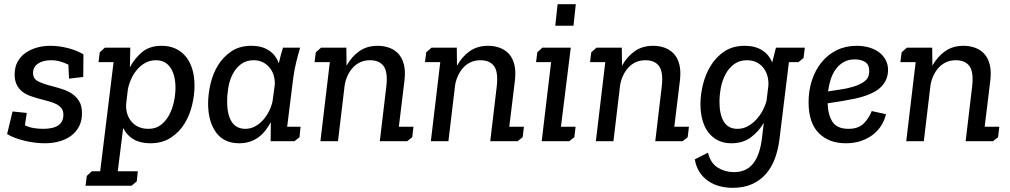

<svg xmlns="http://www.w3.org/2000/svg" viewBox="-20 -675 4827 918"><path d="M186 -59Q283 -59 283 -126Q283 -145 274.5 -156.5Q266 -168 250.5 -176.5Q235 -185 213.5 -190.5Q192 -196 167 -203Q145 -209 124 -216.5Q103 -224 86.5 -237Q70 -250 60 -270Q50 -290 50 -319Q50 -354 64 -379.5Q78 -405 102 -422Q126 -439 156.5 -447.5Q187 -456 220 -456Q262 -456 305 -445Q348 -434 379 -415L378 -307L310 -299L307 -366Q288 -375 268 -381Q248 -387 224 -387Q186 -387 162 -371Q138 -355 138 -326Q138 -299 161.5 -286.5Q185 -274 233 -262Q256 -256 280.5 -248Q305 -240 325.5 -226Q346 -212 359 -190Q372 -168 372 -133Q372 -98 358.5 -71.5Q345 -45 321.5 -27Q298 -9 265.5 0.5Q233 10 194 10Q172 10 147 7Q122 4 97.5 -2Q73 -8 51.5 -16Q30 -24 14 -34L40 -142L108 -135L99 -76Q119 -66 142.5 -62.5Q166 -59 186 -59Z M634 192 609 213H389L395 166L419 144H459L523 -378H451L457 -425L481 -447H603L601 -353Q623 -395 659 -425.5Q695 -456 752 -456Q791 -456 820.5 -442Q850 -428 870 -402.5Q890 -377 900 -342.5Q910 -308 910 -266Q910 -221 898.5 -172.5Q887 -124 862 -83.5Q837 -43 796.5 -16.5Q756 10 698 10Q651 10 618.5 -9Q586 -28 569 -63L543 144H639ZM690 -59Q725 -59 749.5 -78Q774 -97 789.5 -126.5Q805 -156 812 -190.5Q819 -225 819 -255Q819 -316 795 -351.5Q771 -387 725 -387Q697 -387 674 -374Q651 -361 634 -340.5Q617 -320 606 -294.5Q595 -269 591 -245L583 -176Q581 -125 610 -92Q639 -59 690 -59Z M1415 -447Q1404 -410 1395.5 -374.5Q1387 -339 1382 -302L1353 -69H1417L1412 -19L1388 0H1274L1275 -91Q1264 -71 1250 -52.5Q1236 -34 1217.5 -20Q1199 -6 1175.5 2Q1152 10 1124 10Q1050 10 1012.5 -42.5Q975 -95 975 -180Q975 -223 986 -272Q997 -321 1021.5 -361.5Q1046 -402 1085.5 -429Q1125 -456 1182 -456Q1232 -456 1265.5 -434Q1299 -412 1313 -372Q1317 -391 1322 -409.5Q1327 -428 1333 -447ZM1193 -387Q1157 -387 1132.5 -368.5Q1108 -350 1093 -321.5Q1078 -293 1072 -258.5Q1066 -224 1066 -191Q1066 -126 1088 -92.5Q1110 -59 1153 -59Q1178 -59 1200 -71Q1222 -83 1238.5 -102Q1255 -121 1266.5 -144Q1278 -167 1283 -190L1294 -271Q1295 -323 1266 -355Q1237 -387 1193 -387Z M1515 -447H1636L1637 -361Q1661 -404 1697.5 -430Q1734 -456 1786 -456Q1817 -456 1843 -446Q1869 -436 1886.5 -416Q1904 -396 1911.5 -365Q1919 -334 1914 -291L1887 -69H1957L1951 -19L1927 0H1796L1827 -261Q1835 -330 1814.5 -358.5Q1794 -387 1749 -387Q1723 -387 1702.5 -377.5Q1682 -368 1667 -351.5Q1652 -335 1642 -313.5Q1632 -292 1628 -268L1596 0H1512L1557 -378H1484L1490 -425Z M2043 -447H2164L2165 -361Q2189 -404 2225.5 -430Q2262 -456 2314 -456Q2345 -456 2371 -446Q2397 -436 2414.5 -416Q2432 -396 2439.5 -365Q2447 -334 2442 -291L2415 -69H2485L2479 -19L2455 0H2324L2355 -261Q2363 -330 2342.5 -358.5Q2322 -387 2277 -387Q2251 -387 2230.5 -377.5Q2210 -368 2195 -351.5Q2180 -335 2170 -313.5Q2160 -292 2156 -268L2124 0H2040L2085 -378H2012L2018 -425Z M2549 -425 2573 -447H2709L2662 -69H2732L2726 -19L2702 0H2570L2615 -378H2543ZM2646 -655H2733L2722 -552H2635Z M2832 -447H2953L2954 -361Q2978 -404 3014.5 -430Q3051 -456 3103 -456Q3134 -456 3160 -446Q3186 -436 3203.5 -416Q3221 -396 3228.5 -365Q3236 -334 3231 -291L3204 -69H3274L3268 -19L3244 0H3113L3144 -261Q3152 -330 3131.5 -358.5Q3111 -387 3066 -387Q3040 -387 3019.5 -377.5Q2999 -368 2984 -351.5Q2969 -335 2959 -313.5Q2949 -292 2945 -268L2913 0H2829L2874 -378H2801L2807 -425Z M3690 -447H3828L3822 -398L3798 -378H3752L3707 -11Q3701 39 3685.5 81.5Q3670 124 3643 155.5Q3616 187 3576.5 205Q3537 223 3483 223Q3450 223 3420 215Q3390 207 3365.5 190Q3341 173 3324.5 147.5Q3308 122 3302 87L3365 55Q3377 105 3412 126.5Q3447 148 3489 148Q3548 148 3580.5 107.5Q3613 67 3623 -13L3632 -88Q3609 -48 3571 -19Q3533 10 3477 10Q3440 10 3412.5 -4Q3385 -18 3366.5 -42.5Q3348 -67 3338.5 -101.5Q3329 -136 3329 -177Q3329 -222 3341 -271Q3353 -320 3378.5 -361.5Q3404 -403 3444 -429.5Q3484 -456 3541 -456Q3590 -456 3623.5 -435Q3657 -414 3672 -376ZM3551 -387Q3516 -387 3491 -369Q3466 -351 3450 -322Q3434 -293 3427 -257.5Q3420 -222 3420 -187Q3420 -127 3441 -93Q3462 -59 3506 -59Q3533 -59 3555.5 -71.5Q3578 -84 3596 -103.5Q3614 -123 3626.5 -146.5Q3639 -170 3645 -193L3654 -267Q3656 -320 3627.5 -353.5Q3599 -387 3551 -387Z M4037 -59Q4084 -59 4109.5 -84.5Q4135 -110 4148 -144L4216 -129Q4210 -101 4194 -75.5Q4178 -50 4153.5 -31Q4129 -12 4096.5 -1Q4064 10 4024 10Q3943 10 3894.5 -39Q3846 -88 3846 -186Q3846 -242 3862 -291Q3878 -340 3908 -377Q3938 -414 3980.5 -435Q4023 -456 4076 -456Q4108 -456 4135.5 -448Q4163 -440 4183 -425Q4203 -410 4214.5 -388.5Q4226 -367 4226 -341Q4226 -291 4189.5 -256.5Q4153 -222 4066 -203Q4037 -197 4004.5 -191.5Q3972 -186 3937 -181Q3939 -124 3961 -91.5Q3983 -59 4037 -59ZM4027 -252Q4063 -260 4084.5 -269.5Q4106 -279 4117.5 -289.5Q4129 -300 4132.5 -311.5Q4136 -323 4136 -335Q4136 -366 4116.5 -378.5Q4097 -391 4067 -391Q4036 -391 4013.5 -378Q3991 -365 3975.5 -343.5Q3960 -322 3951.5 -294.5Q3943 -267 3939 -238Q3967 -242 3988.5 -245.5Q4010 -249 4027 -252Z M4316 -447H4437L4438 -361Q4462 -404 4498.5 -430Q4535 -456 4587 -456Q4618 -456 4644 -446Q4670 -436 4687.5 -416Q4705 -396 4712.5 -365Q4720 -334 4715 -291L4688 -69H4758L4752 -19L4728 0H4597L4628 -261Q4636 -330 4615.5 -358.5Q4595 -387 4550 -387Q4524 -387 4503.5 -377.5Q4483 -368 4468 -351.5Q4453 -335 4443 -313.5Q4433 -292 4429 -268L4397 0H4313L4358 -378H4285L4291 -425Z"/></svg>

Font: Zilla Slab Medium
Style: Regular
Weight: 500
Designer: Typotheque.com
Foundry: Typotheque type foundry
Version: Version 1.1; 2017